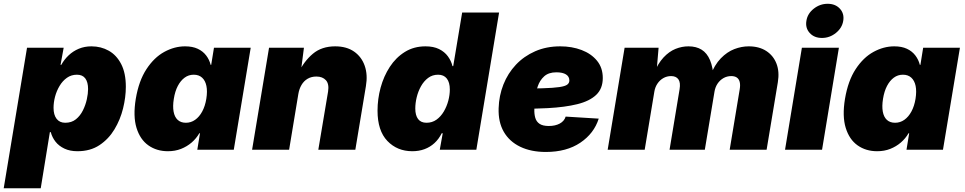

<svg xmlns="http://www.w3.org/2000/svg" viewBox="-50 -794 5114 1018"><path d="M-30.3 204.1 93.3 -541H287.6L271 -450.2H274.9Q290.5 -478.5 314 -500.7Q337.4 -522.9 367.9 -535.6Q398.4 -548.3 434.6 -548.3Q485.4 -548.3 526.6 -525.1Q567.9 -502 592.5 -454.3Q617.2 -406.7 617.2 -334Q617.2 -278.8 602.5 -219.2Q587.9 -159.7 556.9 -108.2Q525.9 -56.6 477.3 -24.4Q428.7 7.8 360.8 7.8Q320.8 7.8 291.5 -6.1Q262.2 -20 244.4 -42.7Q226.6 -65.4 219.2 -93.3H214.4L166 204.1ZM295.9 -143.1Q329.6 -143.1 352.5 -161.6Q375.5 -180.2 389.6 -208.7Q403.8 -237.3 410.4 -267.6Q417 -297.9 417 -321.8Q417 -358.4 402.3 -378.2Q387.7 -397.9 357.9 -397.9Q328.1 -397.9 304.9 -381.6Q281.7 -365.2 265.9 -338.6Q250 -312 241.9 -281.5Q233.9 -251 233.9 -222.2Q233.9 -185.1 250 -164.1Q266.1 -143.1 295.9 -143.1Z M840.3 7.8Q780.8 7.8 736.8 -23.2Q692.9 -54.2 673.8 -116Q654.8 -177.7 669.9 -270Q686 -365.7 726.6 -427.5Q767.1 -489.3 821 -518.8Q875 -548.3 931.2 -548.3Q970.7 -548.3 998.3 -535.4Q1025.9 -522.5 1043 -500Q1060.1 -477.5 1066.9 -450.2H1069.8L1084.5 -541H1279.3L1189.5 0H996.1L1010.3 -87.4H1006.8Q990.7 -59.6 966.1 -38.3Q941.4 -17.1 909.9 -4.6Q878.4 7.8 840.3 7.8ZM935.5 -143.1Q962.4 -143.1 984.6 -158.7Q1006.8 -174.3 1022.2 -202.9Q1037.6 -231.4 1043.9 -270Q1050.3 -310.1 1044.4 -338.4Q1038.6 -366.7 1021.5 -382.3Q1004.4 -397.9 977.1 -397.9Q950.2 -397.9 929 -382.3Q907.7 -366.7 892.8 -338.4Q877.9 -310.1 871.6 -270Q865.2 -231 870.4 -202.4Q875.5 -173.8 892.1 -158.4Q908.7 -143.1 935.5 -143.1Z M1531.7 -294.9 1482.9 0H1286.6L1376.5 -541H1561.5L1543.5 -400.9L1532.2 -407.2Q1562 -469.7 1608.9 -509Q1655.8 -548.3 1727.1 -548.3Q1787.6 -548.3 1827.4 -520.5Q1867.2 -492.7 1883.8 -445.1Q1900.4 -397.5 1890.1 -337.4L1834 0H1637.7L1689.5 -308.6Q1695.8 -349.1 1678 -368.7Q1660.2 -388.2 1627.4 -388.2Q1601.1 -388.2 1581.1 -376.5Q1561 -364.7 1548.6 -343.5Q1536.1 -322.3 1531.7 -294.9Z M2136.2 7.8Q2056.2 7.8 2003.9 -46.6Q1951.7 -101.1 1951.7 -207Q1951.7 -269 1968 -329.3Q1984.4 -389.6 2016.8 -439.5Q2049.3 -489.3 2096.9 -518.8Q2144.5 -548.3 2206.1 -548.3Q2248.5 -548.3 2277.8 -533.9Q2307.1 -519.5 2324.7 -495.4Q2342.3 -471.2 2349.1 -443.4H2353L2400.4 -727.5H2596.2L2475.6 0H2281.7L2297.4 -87.4H2292Q2276.4 -56.2 2253.4 -35.2Q2230.5 -14.2 2200.9 -3.2Q2171.4 7.8 2136.2 7.8ZM2211.4 -143.1Q2241.2 -143.1 2264.2 -159.4Q2287.1 -175.8 2303 -202.6Q2318.8 -229.5 2326.9 -260Q2335 -290.5 2335 -319.3Q2335 -356.9 2319.1 -377.4Q2303.2 -397.9 2272.9 -397.9Q2242.7 -397.9 2220 -380.9Q2197.3 -363.8 2182.1 -336.7Q2167 -309.6 2159.4 -278.3Q2151.9 -247.1 2151.9 -218.8Q2151.9 -182.6 2166.7 -162.8Q2181.6 -143.1 2211.4 -143.1Z M2844.2 11.7Q2765.6 11.7 2708.3 -15.9Q2650.9 -43.5 2621.1 -95.2Q2591.3 -147 2593.8 -220.2Q2595.7 -286.6 2619.1 -345.9Q2642.6 -405.3 2685.3 -450.7Q2728 -496.1 2787.6 -522.2Q2847.2 -548.3 2920.4 -548.3Q2982.4 -548.3 3033.7 -528.8Q3085 -509.3 3115.5 -471.9Q3146 -434.6 3146 -380.4Q3146 -324.2 3111.1 -291Q3076.2 -257.8 3011 -241.7Q2945.8 -225.6 2854.7 -220.7Q2763.7 -215.8 2650.9 -215.8L2668.9 -324.2Q2766.1 -324.2 2825.4 -325.9Q2884.8 -327.6 2915.8 -332.3Q2946.8 -336.9 2957.8 -345.5Q2968.8 -354 2968.8 -367.2Q2968.8 -388.2 2950.9 -399.4Q2933.1 -410.6 2899.9 -410.6Q2858.9 -410.6 2835.4 -389.4Q2812 -368.2 2801.3 -336.4Q2790.5 -304.7 2787.1 -271.7Q2783.7 -238.8 2783.2 -215.3Q2782.2 -189.5 2788.1 -169.2Q2793.9 -148.9 2810.8 -137.5Q2827.6 -126 2859.9 -126Q2894 -126 2918 -138.9Q2941.9 -151.9 2949.2 -175.8L3124.5 -165Q3099.6 -86.4 3026.9 -37.4Q2954.1 11.7 2844.2 11.7Z M3171.9 0 3261.7 -541H3441.9L3429.7 -397L3416 -403.3Q3438.5 -457.5 3468 -489.3Q3497.6 -521 3531.5 -534.7Q3565.4 -548.3 3600.1 -548.3Q3641.6 -548.3 3670.2 -530.5Q3698.7 -512.7 3714.6 -475.1Q3730.5 -437.5 3733.9 -377.9L3715.3 -390.6Q3738.3 -450.2 3771.7 -484.6Q3805.2 -519 3843.5 -533.7Q3881.8 -548.3 3919.9 -548.3Q3974.6 -548.3 4012.5 -523.9Q4050.3 -499.5 4066.9 -456.8Q4083.5 -414.1 4074.2 -357.9L4014.6 0H3818.8L3872.1 -320.8Q3876 -344.7 3871.8 -360.1Q3867.7 -375.5 3856.4 -383.1Q3845.2 -390.6 3827.1 -390.6Q3804.7 -390.6 3785.9 -379.9Q3767.1 -369.1 3754.6 -350.6Q3742.2 -332 3738.3 -308.1L3687 0H3500L3553.2 -320.8Q3559.1 -356.4 3546.9 -373.5Q3534.7 -390.6 3508.3 -390.6Q3485.8 -390.6 3467 -379.9Q3448.2 -369.1 3435.8 -350.6Q3423.3 -332 3419.4 -308.1L3368.2 0Z M4112.3 0 4201.7 -541H4397.9L4308.6 0ZM4308.1 -592.8Q4267.1 -592.8 4243.2 -619.1Q4219.2 -645.5 4225.6 -683.6Q4231.4 -721.7 4264.4 -747.8Q4297.4 -773.9 4338.4 -773.9Q4379.4 -773.9 4403.3 -747.8Q4427.2 -721.7 4420.9 -683.6Q4415 -646 4382.1 -619.4Q4349.1 -592.8 4308.1 -592.8Z M4600.6 7.8Q4541 7.8 4497.1 -23.2Q4453.1 -54.2 4434.1 -116Q4415 -177.7 4430.2 -270Q4446.3 -365.7 4486.8 -427.5Q4527.3 -489.3 4581.3 -518.8Q4635.3 -548.3 4691.4 -548.3Q4731 -548.3 4758.5 -535.4Q4786.1 -522.5 4803.2 -500Q4820.3 -477.5 4827.1 -450.2H4830.1L4844.7 -541H5039.6L4949.7 0H4756.3L4770.5 -87.4H4767.1Q4751 -59.6 4726.3 -38.3Q4701.7 -17.1 4670.2 -4.6Q4638.7 7.8 4600.6 7.8ZM4695.8 -143.1Q4722.7 -143.1 4744.9 -158.7Q4767.1 -174.3 4782.5 -202.9Q4797.9 -231.4 4804.2 -270Q4810.5 -310.1 4804.7 -338.4Q4798.8 -366.7 4781.7 -382.3Q4764.6 -397.9 4737.3 -397.9Q4710.4 -397.9 4689.2 -382.3Q4668 -366.7 4653.1 -338.4Q4638.2 -310.1 4631.8 -270Q4625.5 -231 4630.6 -202.4Q4635.7 -173.8 4652.3 -158.4Q4668.9 -143.1 4695.8 -143.1Z"/></svg>

Font: Inter 17pt Black
Style: Italic
Weight: 900
Italic angle: -9.3988°
Version: Version 4.001;git-66647c0bb